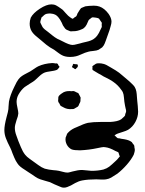

<svg xmlns="http://www.w3.org/2000/svg" viewBox="-23 -814 666 880"><path d="M502 -194Q502 -194 504 -192L510 -186Q514 -182 516 -181Q518 -180 524 -180Q530 -178 546 -176Q569 -172 579 -164Q582 -163 584 -158Q585 -156 588 -153Q591 -150 592 -147Q593 -145 593 -139Q595 -131 595 -126Q595 -120 590 -105Q579 -83 558.5 -59.5Q538 -36 515 -18Q497 -6 486.5 0Q476 6 463 8Q457 9 444 9Q427 9 418 8Q381 8 354 13Q338 16 321.5 25Q305 34 302 36Q294 40 284.5 43.5Q275 47 266 46Q264 46 259.5 44.5Q255 43 253 42Q248 40 227 31Q220 27 206 21Q197 18 183.5 14.5Q170 11 162 8Q150 4 138.5 -4Q127 -12 124 -14Q109 -24 107 -25Q102 -29 90.5 -36Q79 -43 70.5 -50Q62 -57 57 -65Q49 -76 42.5 -91.5Q36 -107 34 -112Q29 -127 24 -137Q11 -162 4 -180.5Q-3 -199 -3 -218Q-3 -239 7 -277L13 -300Q15 -308 15.5 -314Q16 -320 16 -324Q16 -332 18 -348Q23 -377 43 -417Q54 -441 62 -451Q69 -460 78 -466Q87 -472 98 -477.5Q109 -483 116 -487Q123 -491 133.5 -498.5Q144 -506 152 -510Q180 -523 216 -525Q223 -525 233 -523Q234 -523 235.5 -523.5Q237 -524 239 -523Q243 -521 245 -514Q250 -509 250 -508L249 -506Q246 -503 242 -497Q238 -493 232.5 -492Q227 -491 225 -490Q217 -488 204.5 -486.5Q192 -485 183 -482Q170 -477 157 -464.5Q144 -452 137 -446Q133 -442 113 -430Q93 -417 90 -415Q74 -402 62 -381Q53 -365 53 -347Q53 -338 57 -320Q61 -302 61 -294Q60 -281 53 -264Q45 -240 45 -228Q45 -211 52.5 -191.5Q60 -172 61 -168Q64 -161 72.5 -140Q81 -119 92 -105Q100 -95 113 -86Q126 -77 131 -73Q137 -69 152.5 -57.5Q168 -46 182 -41Q200 -36 222 -34Q226 -34 234 -33Q242 -32 247 -31Q253 -30 265 -26.5Q277 -23 286 -23Q291 -23 298 -25Q305 -27 309 -28Q335 -35 353 -35Q359 -35 375 -33Q389 -31 396 -31Q426 -31 451 -37Q467 -42 477.5 -50Q488 -58 508 -77Q513 -81 521 -91Q526 -96 526 -97Q527 -98 525.5 -99.5Q524 -101 524 -102Q523 -104 522 -108.5Q521 -113 520 -115Q518 -117 513 -119Q508 -121 506 -122Q479 -137 461 -139L452 -140Q446 -140 423 -135Q386 -127 344 -125Q318 -125 306 -129Q291 -136 283 -151.5Q275 -167 278 -184Q278 -185 281 -191Q283 -198 286 -203Q286 -203 294 -211Q307 -223 328 -231Q362 -247 380 -251Q403 -255 437 -255H482Q517 -257 532 -267L541 -275Q542 -276 545 -278.5Q548 -281 549 -283Q551 -285 551 -291Q552 -294 553.5 -297.5Q555 -301 555 -305Q555 -310 553 -316Q552 -322 550 -330Q548 -338 547 -348Q546 -354 545 -368Q544 -382 540 -391Q539 -394 536.5 -397.5Q534 -401 533 -402Q518 -424 496 -439Q488 -445 476.5 -451Q465 -457 461 -459Q452 -463 444.5 -468Q437 -473 430 -476L410 -488Q403 -492 402 -493Q400 -495 400.5 -500.5Q401 -506 401 -507L400 -510Q401 -511 402.5 -512Q404 -513 405 -514Q408 -516 411 -518Q414 -520 417 -522Q421 -524 431 -524Q441 -524 452 -521Q462 -519 486 -504Q490 -502 507 -491.5Q524 -481 537 -469L570 -441Q573 -438 581.5 -430Q590 -422 594 -416Q600 -406 602 -394.5Q604 -383 604.5 -371Q605 -359 606 -352Q607 -343 608.5 -327.5Q610 -312 610 -302Q610 -278 597.5 -255Q585 -232 564 -219Q555 -214 540 -209.5Q525 -205 517 -202Q509 -199 504 -195Q502 -195 502 -194ZM307 -506Q306 -507 310 -514Q310 -516 311 -518Q312 -520 313 -521Q315 -522 319 -520Q331 -520 333 -518Q334 -516 334 -513Q334 -510 333 -507Q323 -497 323 -497Q321 -497 318 -499Q315 -501 314 -502Q313 -503 310.5 -504Q308 -505 307 -506ZM256 -383Q258 -384 263.5 -388Q269 -392 273 -393Q285 -398 305 -396Q307 -396 310 -396.5Q313 -397 317 -396Q322 -394 325.5 -392Q329 -390 331 -389Q334 -389 336 -387Q337 -386 341 -378L346 -368Q347 -366 346.5 -364Q346 -362 346 -360Q346 -351 345 -347L340 -337Q338 -330 335 -327Q334 -325 331.5 -324Q329 -323 328 -322Q318 -316 316 -315Q313 -314 306 -314Q284 -312 266 -323Q256 -328 254 -330L249 -340Q248 -341 246 -344Q244 -347 244 -349Q243 -351 243.5 -354.5Q244 -358 244 -360Q244 -369 245 -371Q246 -375 256 -383ZM462 -628Q461 -625 457 -615Q453 -605 447 -599Q446 -597 444 -596Q442 -595 441 -594Q438 -592 435 -590Q432 -588 429 -586Q421 -582 404.5 -580.5Q388 -579 382 -577L366 -572Q358 -569 346 -563.5Q334 -558 325 -556Q313 -553 298 -553Q276 -553 261 -561Q253 -565 242.5 -573Q232 -581 225 -586L206 -597Q194 -604 162 -632Q158 -636 144 -647Q130 -658 122 -671Q113 -686 113 -706Q113 -718 118 -733Q129 -754 159.5 -774Q190 -794 213 -794Q225 -794 234.5 -789Q244 -784 259 -773Q264 -770 269 -764Q274 -758 277 -755Q291 -739 298 -735Q300 -734 304 -731Q308 -728 310 -728Q312 -729 315 -731Q318 -733 319 -735Q323 -736 327 -740Q330 -745 332 -752Q334 -756 337 -760Q340 -764 342 -768Q344 -770 346 -773.5Q348 -777 351 -778Q355 -779 359.5 -781.5Q364 -784 368 -785Q371 -786 376.5 -786Q382 -786 385 -787L407 -788Q422 -788 433 -784Q456 -776 475 -750Q488 -731 488 -715Q488 -706 484 -693.5Q480 -681 479 -676ZM399 -734Q398 -734 395.5 -732Q393 -730 392 -729Q390 -727 387.5 -725.5Q385 -724 383 -721Q381 -718 378.5 -711Q376 -704 374 -701Q368 -690 361 -685Q359 -683 356.5 -682Q354 -681 352 -680Q330 -670 312 -671Q310 -671 305.5 -670.5Q301 -670 298 -671L291 -674Q289 -675 285 -676.5Q281 -678 279 -680Q276 -682 274.5 -684.5Q273 -687 272 -688Q265 -696 260 -710Q252 -726 245 -734Q236 -745 227 -748Q225 -749 221.5 -750Q218 -751 216 -751Q205 -753 200 -752Q198 -752 192.5 -751Q187 -750 184 -748Q181 -747 171 -737Q168 -736 167 -733Q166 -731 165 -726.5Q164 -722 163 -720Q163 -718 162 -715Q161 -712 162 -711Q162 -710 164 -706L172 -690Q179 -680 198 -667Q203 -663 216 -652.5Q229 -642 240 -636Q245 -634 251 -631Q257 -628 263 -625Q295 -608 309 -608Q317 -608 327.5 -611Q338 -614 344 -615Q353 -618 373.5 -622.5Q394 -627 406 -635Q415 -641 422 -650Q431 -662 438 -679L443 -689Q444 -692 443.5 -695.5Q443 -699 443 -700Q443 -702 443.5 -705.5Q444 -709 443 -711Q442 -713 439 -716.5Q436 -720 435 -723Q433 -724 432.5 -726Q432 -728 430 -729Q428 -731 417 -733Q415 -733 408.5 -734Q402 -735 399 -734Z"/></svg>

Font: Rubik-Burned
Style: Regular
Weight: 400
Designer: NaN (generative design), Hubert & Fischer (Rubik source font outlines)
Foundry: NaN, Hubert & Fischer
Version: Version 1.000